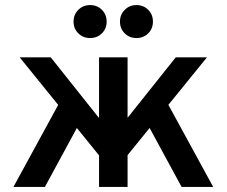

<svg xmlns="http://www.w3.org/2000/svg" viewBox="-20 -737 894 757"><path d="M400 -88 57.5 -511H180L400 -234.5ZM449 -83.5V-230L673 -511H796ZM33 0 236.5 -373 310 -282 157 0ZM370.5 0V-511H483V0ZM696 0 543 -282 617 -373 820.5 0ZM518 -587Q490.5 -587 471.8 -605.5Q453 -624 453 -652Q453 -679.5 471.8 -698.2Q490.5 -717 518 -717Q546 -717 564.5 -698.2Q583 -679.5 583 -652Q583 -624 564.5 -605.5Q546 -587 518 -587ZM335 -587Q307.5 -587 288.8 -605.5Q270 -624 270 -652Q270 -679.5 288.8 -698.2Q307.5 -717 335 -717Q363 -717 381.8 -698.2Q400.5 -679.5 400.5 -652Q400.5 -624 381.8 -605.5Q363 -587 335 -587Z"/></svg>

Font: Overpass SemiBold
Style: Regular
Weight: 600
Designer: Delve Withrington, Dave Bailey, Thomas Jockin
Foundry: Delve Fonts LLC
Version: Version 4.000